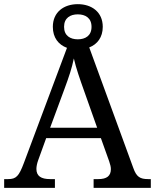

<svg xmlns="http://www.w3.org/2000/svg" viewBox="-20 -903 745 923"><path d="M0 0H244V-42H221C177 -42 155 -57 155 -91C155 -102 158 -118 164 -134L202 -239H465L505 -127C510 -112 513 -101 513 -90C513 -57 493 -42 453 -42H430V0H705V-42H692C653 -42 636 -53 621 -95L409 -675C448 -690 474 -724 474 -774C474 -845 421 -883 354 -883C287 -883 234 -845 234 -774C234 -722 261 -688 302 -673L95 -120C71 -56 58 -42 19 -42H0ZM354 -714C318 -714 288 -731 288 -774C288 -817 318 -834 354 -834C390 -834 420 -817 420 -774C420 -731 390 -714 354 -714ZM221 -289 289 -473C312 -535 325 -574 335 -622C346 -574 364 -523 385 -464L447 -289Z"/></svg>

Font: Noto Serif Tangut
Style: Regular
Weight: 400
Designer: YANG Xicheng
Foundry: Liu Zhao Studio
Version: Version 2.169